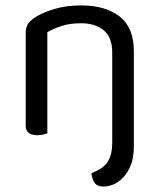

<svg xmlns="http://www.w3.org/2000/svg" viewBox="-20 -495 590 710"><path d="M318 146Q336 138 350.5 129.5Q365 121 374.5 108.5Q384 96 389.5 77.5Q395 59 395 30V-301Q395 -357 363.5 -383Q332 -409 279 -409Q239 -409 208 -399Q177 -389 155 -376V-2Q150 0 140 2.5Q130 5 118 5Q75 5 75 -31V-372Q75 -393 83.5 -406.5Q92 -420 113 -433Q139 -449 182 -462Q225 -475 279 -475Q370 -475 422.5 -434Q475 -393 475 -305V45Q475 89 463 117.5Q451 146 433.5 163.5Q416 181 397 188Q378 195 364 195Q339 195 329.5 180.5Q320 166 318 146Z"/></svg>

Font: Baloo Chettan 2
Style: Regular
Weight: 400
Designer: Maithili Shingre, Unnati Kotecha and Ek Type
Foundry: Ek Type
Version: Version 1.640;hotconv 1.0.111;makeotfexe 2.5.65597; ttfautoh